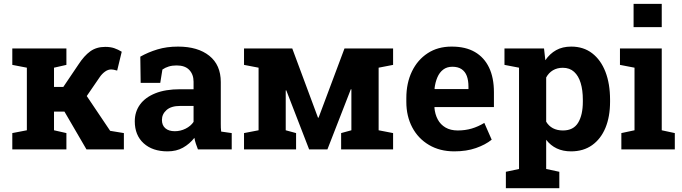

<svg xmlns="http://www.w3.org/2000/svg" viewBox="-20 -782 3568 1005"><path d="M44.4 0V-85.4L120.6 -100.1V-427.7L44.4 -442.4V-528.3H327.6V-442.4L262.7 -427.7V-327.1H311.5L390.6 -444.3Q420.4 -490.2 452.6 -513.4Q484.9 -536.6 530.8 -536.6Q558.1 -536.6 578.1 -529.8Q598.1 -522.9 617.2 -511.2L593.3 -412.6Q579.6 -416 574.5 -417.2Q569.3 -418.5 562 -418.5Q545.4 -418.5 529.8 -407.2Q514.2 -396 502.4 -378.9L434.1 -279.3L556.6 -97.2L628.4 -85.4V0H432.6L317.4 -197.8H262.7V-100.1L327.6 -85.4V0Z M856.9 10.3Q778.3 10.3 731.9 -32Q685.5 -74.2 685.5 -147Q685.5 -196.8 712.6 -234.4Q739.7 -272 792.7 -293.5Q845.7 -314.9 923.3 -314.9H993.2V-354Q993.2 -392.1 970.9 -415.8Q948.7 -439.5 904.3 -439.5Q881.3 -439.5 863 -433.8Q844.7 -428.2 830.1 -418L818.8 -348.1H716.3L714.4 -485.4Q755.9 -508.8 804.2 -523.4Q852.5 -538.1 912.1 -538.1Q1015.6 -538.1 1075.7 -490Q1135.7 -441.9 1135.7 -352.5V-134.8Q1135.7 -124 1136 -113.5Q1136.2 -103 1137.7 -93.3L1192.9 -85.4V0H1016.1Q1010.7 -13.7 1005.4 -29.3Q1000 -44.9 997.6 -60.5Q972.2 -28.3 937.7 -9Q903.3 10.3 856.9 10.3ZM895 -95.2Q924.8 -95.2 951.7 -108.6Q978.5 -122.1 993.2 -144V-227.5H922.9Q876 -227.5 851.8 -206.1Q827.6 -184.6 827.6 -154.3Q827.6 -126 845.5 -110.6Q863.3 -95.2 895 -95.2Z M1257.3 0V-85.4L1333.5 -100.1V-427.7L1257.3 -442.4V-528.3H1333.5H1509.8L1644.5 -166H1647.5L1783.2 -528.3H1961.9H2037.6V-442.4L1961.9 -427.7V-100.1L2037.6 -85.4V0H1765.6V-85.4L1819.3 -100.1V-314.5L1816.4 -314.9L1693.8 0H1598.1L1478.5 -309.1L1475.6 -308.6V-100.1L1529.8 -85.4V0Z M2357.9 10.3Q2282.2 10.3 2225.6 -23.2Q2168.9 -56.6 2137.9 -115.2Q2106.9 -173.8 2106.9 -249V-268.6Q2106.9 -347.2 2136.2 -408Q2165.5 -468.8 2218.5 -503.4Q2271.5 -538.1 2343.3 -538.1Q2344.2 -538.1 2345.2 -538.1Q2417 -538.1 2465.8 -509.8Q2514.6 -481.4 2540 -428.2Q2565.4 -375 2565.4 -299.3V-221.7H2254.9L2253.9 -218.8Q2256.8 -184.1 2271.2 -157Q2285.6 -129.9 2312 -114.5Q2338.4 -99.1 2376 -99.1Q2415 -99.1 2449 -109.1Q2482.9 -119.1 2515.1 -138.7L2553.7 -50.8Q2521 -24.4 2471.4 -7.1Q2421.9 10.3 2357.9 10.3ZM2255.9 -315.9H2432.1V-328.6Q2432.1 -360.8 2423.6 -384Q2415 -407.2 2396.2 -419.9Q2377.4 -432.6 2347.7 -432.6Q2319.3 -432.6 2299.8 -417.7Q2280.3 -402.8 2269.3 -377Q2258.3 -351.1 2254.4 -318.4Z M2627.9 203.1V117.2L2696.8 102.5V-427.7L2620.6 -442.4V-528.3H2827.6L2834.5 -466.8Q2857.9 -501 2891.1 -519.5Q2924.3 -538.1 2970.2 -538.1Q3034.2 -538.1 3079.6 -503.2Q3125 -468.3 3149.2 -405.8Q3173.3 -343.3 3173.3 -259.8V-249.5Q3173.3 -171.4 3149.2 -113Q3125 -54.7 3079.3 -22.2Q3033.7 10.3 2969.2 10.3Q2926.8 10.3 2894.3 -5.1Q2861.8 -20.5 2838.9 -50.3V102.5L2907.7 117.2V203.1ZM2926.8 -99.1Q2981.4 -99.1 3006.1 -139.6Q3030.8 -180.2 3030.8 -249.5V-259.8Q3030.8 -310.1 3019.5 -347.4Q3008.3 -384.8 2985.1 -406Q2961.9 -427.2 2925.8 -427.2Q2896.5 -427.2 2874.3 -414.1Q2852.1 -400.9 2838.9 -376.5V-145Q2852.1 -122.6 2874.3 -110.8Q2896.5 -99.1 2926.8 -99.1Z M3232.4 0V-85.4L3301.3 -100.1V-427.7L3225.1 -442.4V-528.3H3443.8V-100.1L3512.2 -85.4V0ZM3296.4 -640.1V-761.7H3443.8V-640.1Z"/></svg>

Font: Robotiche
Style: Bold
Weight: 700
Designer: Google
Version: Version 2.001